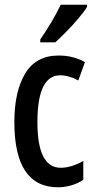

<svg xmlns="http://www.w3.org/2000/svg" viewBox="-20 -786 402 816"><path d="M227 10Q41 10 41 -267Q41 -397 87 -473.5Q133 -550 229 -550Q263 -550 290.5 -542.5Q318 -535 341 -522L313 -444Q272 -466 236 -466Q139 -466 139 -267Q139 -73 238 -73Q283 -73 334 -102V-22Q311 -6 282 2Q253 10 227 10ZM350 -757Q338 -737 314 -708.5Q290 -680 263 -652.5Q236 -625 215 -606H151V-618Q206 -698 238 -766H350Z"/></svg>

Font: Noto Sans Georgian ExtraCondensed Medium
Style: Regular
Weight: 500
Width: 2
Designer: Monotype Design Team, Akaki Razmadze
Foundry: Google LLC
Version: Version 2.005; ttfautohint (v1.8.4.7-5d5b)